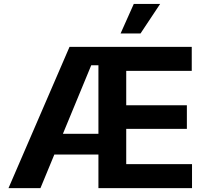

<svg xmlns="http://www.w3.org/2000/svg" viewBox="-20 -969 1063 989"><path d="M23.8 0 338.1 -727.5H967.7V-603.8H630.2V-426.9H942.6V-305.3H630.2V-123.7H969.1V0H487V-632.9H450L188.4 0ZM195.2 -173.1V-279.7H565.5V-173.1ZM601.2 -796.7 669.1 -948.7H804.9L703.9 -796.7Z"/></svg>

Font: Atlassian Sans
Style: Regular
Weight: 400
Designer: Rasmus Andersson
Foundry: Modifications by Atlassian Pty Ltd, manufactured by rsms
Version: Version 4.001;git-9221beed3